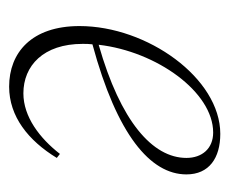

<svg xmlns="http://www.w3.org/2000/svg" viewBox="-62 -440 514 431"><g transform="rotate(90 195.5 -225.0)"><path d="M278 -446C314 -446 335 -421 335 -386C335 -310 253 -238 81 -189C96 -319 187 -446 278 -446ZM175 12C242 12 296 -31 335 -95L326 -102C291 -57 243 -20 190 -20C128 -20 79 -65 79 -153C79 -160 79 -168 80 -175C283 -230 372 -305 372 -386C372 -437 335 -462 281 -462C156 -462 39 -298 39 -146C39 -38 99 12 175 12Z"/></g></svg>

Font: Source Serif 4 Display Light
Style: Italic
Weight: 300
Italic angle: -12°
Designer: Frank Grießhammer
Foundry: Adobe Systems Incorporated
Version: Version 4.004;hotconv 1.0.117;makeotfexe 2.5.65602